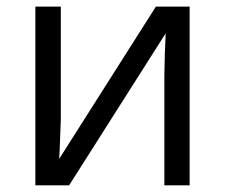

<svg xmlns="http://www.w3.org/2000/svg" viewBox="-20 -555 674 575"><path d="M162.1 -535.2V-195.8L158.7 -106.9L157.2 -79.1L446.8 -535.2H547.9V0H472.2V-327.1L473.6 -391.6L476.1 -455.1L187 0H85.9V-535.2Z"/></svg>

Font: OpenSans
Style: Regular
Weight: 400
Foundry: Ascender Corporation
Version: Version 1.10